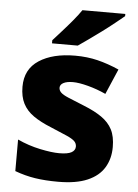

<svg xmlns="http://www.w3.org/2000/svg" viewBox="-55 -808 620 861"><g transform="rotate(5 255.5 -378.0)"><path d="M470 -166Q470 -114 446 -74Q422 -34 371 -12Q320 10 239 10Q181 10 135.5 3Q90 -4 44 -21V-163Q94 -140 146.5 -129Q199 -118 233 -118Q271 -118 288 -127.5Q305 -137 305 -154Q305 -168 295 -178Q285 -188 259 -199.5Q233 -211 185 -231Q138 -250 106.5 -272Q75 -294 59 -325Q43 -356 43 -401Q43 -480 104.5 -520Q166 -560 267 -560Q321 -560 368 -548.5Q415 -537 465 -515L416 -401Q377 -419 335.5 -430Q294 -441 267 -441Q240 -441 224.5 -433Q209 -425 209 -411Q209 -399 218.5 -389.5Q228 -380 253 -369.5Q278 -359 325 -340Q373 -321 405.5 -298.5Q438 -276 454 -245Q470 -214 470 -166ZM474 -756Q457 -742 431.5 -721.5Q406 -701 377 -679.5Q348 -658 320.5 -638.5Q293 -619 274 -606H158V-620Q175 -639 198 -664.5Q221 -690 243.5 -717Q266 -744 281 -766H474Z"/></g></svg>

Font: Noto Sans Oriya ExtraBold
Style: Regular
Weight: 800
Version: Version 2.003